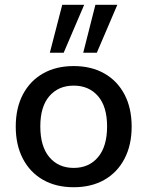

<svg xmlns="http://www.w3.org/2000/svg" viewBox="-20 -776 618 805"><path d="M289 9Q215 9 160.5 -22Q106 -53 76 -110.5Q46 -168 46 -245Q46 -323 76 -380Q106 -437 160.5 -468Q215 -499 289 -499Q363 -499 417.5 -468Q472 -437 502 -380Q532 -323 532 -245Q532 -168 502 -110.5Q472 -53 417.5 -22Q363 9 289 9ZM289 -72Q353 -72 391 -117Q429 -162 429 -246Q429 -329 391 -373Q353 -417 289 -417Q225 -417 187 -373Q149 -329 149 -246Q149 -162 187 -117Q225 -72 289 -72ZM329 -555 380 -756H472L386 -555ZM189 -555 241 -756H333L247 -555Z"/></svg>

Font: Nunito Sans 11pt SemiBold
Style: Regular
Weight: 600
Version: Version 3.101;gftools[0.9.27]